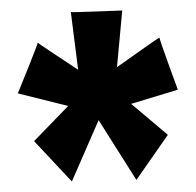

<svg xmlns="http://www.w3.org/2000/svg" viewBox="-20 -692 374 366"><path d="M52 -611C54 -612 14 -514 14 -514L110 -490L45 -423L117 -346L168 -463L240 -349L300 -435L230 -494L319 -521C319 -521 284 -616 284 -620C284 -622 239 -589 203 -564L213 -672C213 -672 115 -668 115 -669C115 -670 123 -605 129 -559C96 -581 51 -610 52 -611Z"/></svg>

Font: Mouse Memoirs
Style: Regular
Weight: 400
Designer: Astigmatic (AOETI)
Foundry: Astigmatic (AOETI)
Version: Version 1.000